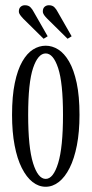

<svg xmlns="http://www.w3.org/2000/svg" viewBox="-20 -702 352 733"><path d="M154.5 11Q127.5 11 104.2 -7.2Q81 -25.5 63.2 -60.8Q45.5 -96 35.8 -147Q26 -198 26 -263.5Q26 -335 36.5 -385.2Q47 -435.5 65 -467Q83 -498.5 106 -513Q129 -527.5 154.5 -527.5Q179.5 -527.5 202.5 -513Q225.5 -498.5 243.8 -467Q262 -435.5 272.8 -385.2Q283.5 -335 283.5 -263.5Q283.5 -198 273.5 -147Q263.5 -96 245.8 -60.8Q228 -25.5 204.5 -7.2Q181 11 154.5 11ZM154.5 -19Q183.5 -19 202 -79.2Q220.5 -139.5 220.5 -263.5Q220.5 -386 202 -442Q183.5 -498 154.5 -498Q125 -498 106.2 -442Q87.5 -386 87.5 -263.5Q87.5 -139.5 106.2 -79.2Q125 -19 154.5 -19ZM238 -554 160.5 -630.5Q153 -638 148.2 -644.8Q143.5 -651.5 143.5 -658.5Q143.5 -670 150.2 -676Q157 -682 166.5 -682Q180 -682 187.5 -674.5Q195 -667 200 -657L253.5 -563.5ZM146.5 -554 69 -630.5Q61.5 -638.5 56.8 -645Q52 -651.5 52 -658.5Q52 -670 58.8 -676Q65.5 -682 75 -682Q88.5 -682 96 -674.5Q103.5 -667 108.5 -657L162 -563.5Z"/></svg>

Font: Imbue 24pt Light
Style: Regular
Weight: 300
Designer: Tyler Finck
Foundry: Etcetera Type Company
Version: Version 1.102